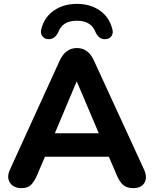

<svg xmlns="http://www.w3.org/2000/svg" viewBox="-20 -962 793 991"><path d="M226 -760Q207 -762 197 -777.5Q187 -793 194 -815Q210 -875 259.5 -908.5Q309 -942 377 -942Q445 -942 494 -908.5Q543 -875 559 -815Q566 -793 556.5 -777.5Q547 -762 527 -760Q493 -756 474 -794Q452 -855 377 -855Q301 -855 280 -794Q261 -757 226 -760ZM91 9Q49 9 31 -19.5Q13 -48 32 -88L288 -649Q318 -714 377 -714Q436 -714 465 -649L723 -88Q742 -46 725.5 -18.5Q709 9 668 9Q635 9 616.5 -6.5Q598 -22 583 -57L542 -153H212L171 -57Q155 -21 138 -6Q121 9 91 9ZM377 -540H375L263 -274H490Z"/></svg>

Font: Nunito ExtraBold
Style: Regular
Weight: 800
Designer: Vernon Adams
Foundry: Vernon Adams
Version: Version 3.602